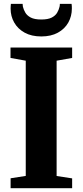

<svg xmlns="http://www.w3.org/2000/svg" viewBox="-20 -994 436 1014"><path d="M116 -65V-673.5L35.5 -688V-743H361V-688L279 -673.5V-64.5L361 -52V0H36V-52.5ZM198 -801.5Q146.5 -801.5 110.2 -821.5Q74 -841.5 55 -875Q36 -908.5 36 -948.5Q36 -956 36.5 -961.8Q37 -967.5 37.5 -973.5H99.5Q99.5 -970.5 100 -966.8Q100.5 -963 101 -958.5Q104.5 -943.5 113.5 -927.8Q122.5 -912 142.2 -901.5Q162 -891 198 -891Q233.5 -891 253.2 -901.2Q273 -911.5 282 -927.2Q291 -943 294.5 -958.5Q295.5 -963 295.8 -966.8Q296 -970.5 296 -973.5H358Q359 -967.5 359.2 -961.8Q359.5 -956 359.5 -949Q359.5 -908.5 340.8 -875Q322 -841.5 285.8 -821.5Q249.5 -801.5 198 -801.5Z"/></svg>

Font: Merriweather 48pt ExtraBold
Style: Regular
Weight: 800
Version: Version 2.100